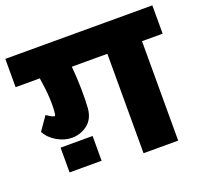

<svg xmlns="http://www.w3.org/2000/svg" viewBox="-157 -779 976 918"><g transform="rotate(-20 331.0 -320.0)"><path d="M-43 -645H705.1V-501H600.1V4.9H423.8V-501H243.2Q253.4 -377.4 247.1 -287.1Q242.2 -234.4 207.3 -207.8Q172.4 -181.2 128.9 -181.2Q90.3 -181.2 53 -202.9Q15.6 -224.6 -2 -258.8L45.9 -327.1Q74.7 -307.1 84 -307.1Q88.9 -307.1 89.8 -314.9Q99.1 -384.3 80.1 -501H-43ZM223.1 -29.8H60.1V-155.8H223.1Z"/></g></svg>

Font: LT Superior Black
Style: Regular
Weight: 900
Designer: Daniel Lyons
Foundry: LyonsType
Version: Version 2.005